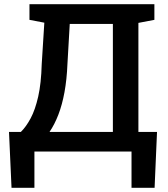

<svg xmlns="http://www.w3.org/2000/svg" viewBox="-20 -731 808 926"><path d="M35.6 174.8 23.4 -94.7H80.6Q106 -119.6 127.9 -160.6Q149.9 -201.7 164.3 -265.4Q178.7 -329.1 181.2 -421.4L193.8 -621.6L122.1 -635.3V-710.9H724.6V-635.3L647.5 -620.6V-94.7H737.3L725.6 174.8H614.3V0H146V174.8ZM218.8 -94.7H524.4V-615.7H316.4L305.2 -421.4Q302.2 -347.2 291 -286.4Q279.8 -225.6 261.5 -178Q243.2 -130.4 218.8 -94.7Z"/></svg>

Font: Roboto Slab LO Medium
Style: Regular
Weight: 500
Designer: Google
Version: Version 2.000